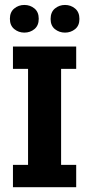

<svg xmlns="http://www.w3.org/2000/svg" viewBox="-20 -776 370 796"><path d="M33.7 0V-92.6H96.3V-490.4H33.7V-583H295.9V-490.4H233.3V-92.6H295.9V0ZM80.8 -640.8Q57 -640.8 39 -655.6Q21 -670.4 21 -698.1Q21 -725.9 39 -740.7Q57 -755.5 80.8 -755.5Q105.4 -755.5 123 -740.7Q140.6 -725.9 140.6 -698.1Q140.6 -670.4 123 -655.6Q105.4 -640.8 80.8 -640.8ZM249.5 -640.8Q225.7 -640.8 207.7 -655.2Q189.8 -669.6 189.8 -697.3Q189.8 -725.8 207.7 -740.7Q225.7 -755.5 249.5 -755.5Q273.4 -755.5 291.3 -740.7Q309.3 -725.8 309.3 -697.3Q309.3 -669.6 291.3 -655.2Q273.4 -640.8 249.5 -640.8Z"/></svg>

Font: Rokkitt SemiBold
Style: Regular
Weight: 600
Designer: Vernon Adams
Foundry: Vernon Adams
Version: Version 3.103